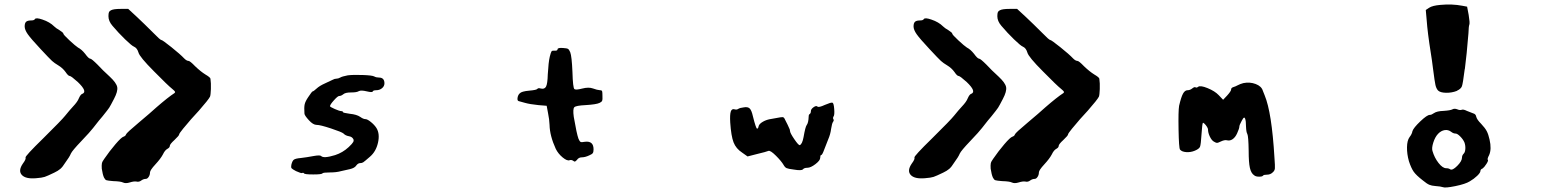

<svg xmlns="http://www.w3.org/2000/svg" viewBox="-20 -732 7040 864"><path d="M137 -646Q142 -654 171 -644Q204 -633 224 -613Q232 -605 248 -596Q265 -585 265 -581Q265 -576 292.5 -550.5Q320 -525 331 -518Q347 -510 363 -490Q379 -468 386 -468Q392 -468 419 -441Q441 -417 474 -387Q504 -359 507.5 -340Q511 -321 493 -287Q477 -256 471.5 -247.5Q466 -239 441 -208Q430 -196 399 -156Q387 -140 345 -96Q305 -54 299 -41Q293 -26 273 1Q262 19 251.5 28Q241 37 224 45Q193 60 181 64Q169 68 142 70Q95 74 78 55Q61 36 83 4Q98 -16 95 -23Q92 -29 175 -110Q258 -192 273 -211Q294 -237 308 -252Q329 -274 335 -290Q343 -308 351 -310Q375 -320 330 -363Q300 -390 294 -390Q287 -390 275 -408Q262 -426 242 -438Q225 -448 214 -458Q203 -468 163 -511Q119 -558 105 -578Q91 -598 91 -613Q91 -628 97.5 -634Q104 -640 120 -640Q134 -640 137 -646ZM480 -686Q491 -692 524 -692H557L597 -655Q630 -624 669 -585Q701 -552 706 -552Q711 -552 751 -520Q791 -488 809 -469Q820 -458 828 -458Q835 -458 858 -434Q883 -410 904 -397Q926 -384 927 -378Q930 -358 929 -331Q928 -304 925 -297Q918 -283 875 -234Q829 -184 826 -179Q813 -163 804 -153Q786 -131 786 -126.5Q786 -122 765 -102Q744 -83 744 -75Q744 -68 733 -62Q722 -56 713 -37Q703 -18 679 8Q655 34 655 44Q655 55 649 64Q643 73 636 73Q626 73 616 80Q606 88 594 85Q583 83 564 89Q545 95 533 89Q523 84 489 83Q465 81 459 79Q453 77 448 67Q442 54 438 27Q437 12 438.5 3.5Q440 -5 449 -17Q473 -52 499.5 -83Q526 -114 536 -117Q545 -120 547 -127Q549 -134 603 -179Q659 -226 684 -249Q737 -295 765 -313Q769 -316 767.5 -319.5Q766 -323 755 -332Q736 -347 673 -411Q608 -476 603 -496Q597 -516 583 -522Q573 -526 543 -555Q513 -584 486 -616Q468 -637 468 -659Q468 -672 470.5 -677.5Q473 -683 480 -686Z M1545 -393Q1569 -396 1612 -394.5Q1655 -393 1664 -388Q1673 -383 1685 -383Q1710 -383 1710 -357Q1710 -344 1699 -335Q1688 -326 1673 -326Q1659 -326 1657 -320Q1655 -315 1630 -321Q1605 -327 1595 -322Q1586 -316 1560 -316Q1534 -316 1525 -308Q1515 -300 1506 -300Q1500 -300 1482.5 -280.5Q1465 -261 1465 -254Q1465 -251 1486.5 -241.5Q1508 -232 1516 -232Q1523 -232 1523 -228Q1523 -224 1554 -220Q1585 -217 1601 -206Q1615 -196 1624 -196Q1633 -196 1649 -183Q1665 -170 1674 -156Q1690 -130 1681 -90Q1672 -50 1645 -27Q1621 -6 1615 -2Q1609 2 1601 2Q1591 2 1583 13Q1576 24 1555 29Q1535 33 1515 38Q1494 44 1464 44Q1435 44 1431 48Q1429 53 1389.5 53Q1350 53 1348 48Q1344 44 1340 46.5Q1336 49 1312 38Q1295 29 1292 25Q1289 21 1291 10Q1295 -8 1302.5 -13.5Q1310 -19 1334 -21Q1360 -24 1392 -30Q1420 -35 1425 -30Q1436 -18 1488 -34Q1522 -45 1549 -70Q1566 -86 1569.5 -93Q1573 -100 1570 -106Q1564 -117 1550 -119Q1534 -122 1526 -131Q1518 -138 1469.5 -154Q1421 -170 1405 -170Q1389 -170 1370 -191Q1350 -213 1350 -221Q1348 -249 1351 -262.5Q1354 -276 1367 -295Q1384 -321 1387.5 -321Q1391 -321 1404 -333Q1418 -346 1443 -357Q1471 -370 1477 -373Q1486 -378 1494 -378Q1502 -378 1511 -383Q1519 -388 1545 -393Z M2489 -510Q2489 -518 2514 -516Q2531 -515 2536 -512Q2541 -509 2546 -497Q2553 -479 2556 -408Q2558 -336 2565 -331Q2571 -326 2600 -333.5Q2629 -341 2648 -334Q2667 -327 2680 -326Q2688 -326 2689.5 -321.5Q2691 -317 2691 -301Q2692 -284 2689.5 -278.5Q2687 -273 2678 -269Q2664 -262 2615 -259Q2572 -257 2564.5 -249.5Q2557 -242 2562 -206Q2575 -130 2583 -108Q2588 -96 2592.5 -93.5Q2597 -91 2612 -94Q2651 -99 2651 -60Q2651 -48 2647.5 -43Q2644 -38 2632 -33Q2613 -24 2598 -24Q2584 -24 2576 -12Q2570 -6 2567.5 -5Q2565 -4 2560 -8Q2552 -14 2543 -11Q2532 -7 2512 -23.5Q2492 -40 2481 -62Q2454 -121 2453 -170Q2452 -195 2446 -224L2440 -256L2403 -259Q2364 -263 2343 -269Q2317 -276 2314 -277Q2307 -279 2309 -292Q2311 -305 2319 -312Q2327 -321 2361 -324Q2395 -327 2398 -332Q2402 -337 2412 -334Q2430 -329 2437 -342Q2444 -355 2445 -397Q2448 -452 2454 -477Q2459 -497 2462 -501Q2465 -505 2475 -504Q2489 -503 2489 -510Z M3692 -260Q3720 -272 3726 -270Q3732 -268 3734 -241Q3736 -214 3731 -208Q3727 -201 3730 -196Q3734 -191 3729 -184Q3724 -178 3720 -152Q3717 -128 3707 -105Q3702 -93 3689 -59Q3680 -34 3675 -34Q3671 -34 3671 -22Q3671 -10 3649.5 6.5Q3628 23 3613 23Q3599 23 3593 30Q3587 37 3552 31Q3527 28 3519.5 24.5Q3512 21 3506 10Q3496 -7 3472 -31Q3447 -56 3438 -53Q3429 -49 3387 -39L3344 -28L3320 -45Q3292 -63 3281 -91.5Q3270 -120 3266 -181Q3264 -216 3268.5 -230Q3273 -244 3286 -240Q3295 -237 3302 -242Q3310 -247 3328 -249Q3345 -252 3353.5 -244Q3362 -236 3368 -209Q3382 -153 3387 -153Q3392 -153 3394 -165Q3397 -175 3413.5 -184.5Q3430 -194 3452 -197Q3472 -201 3491 -204Q3502 -206 3506 -203.5Q3510 -201 3516 -187Q3525 -170 3530 -158Q3535 -149 3535 -143Q3535 -134 3554.5 -105.5Q3574 -77 3579 -79Q3590 -83 3596 -115Q3604 -161 3610 -169Q3618 -179 3619 -207Q3619 -217 3624 -219Q3629 -223 3629 -232Q3629 -241 3641 -249.5Q3653 -258 3658.5 -252.5Q3664 -247 3692 -260Z M4137 -646Q4142 -654 4171 -644Q4204 -633 4224 -613Q4232 -605 4248 -596Q4265 -585 4265 -581Q4265 -576 4292.5 -550.5Q4320 -525 4331 -518Q4347 -510 4363 -490Q4379 -468 4386 -468Q4392 -468 4419 -441Q4441 -417 4474 -387Q4504 -359 4507.5 -340Q4511 -321 4493 -287Q4477 -256 4471.5 -247.5Q4466 -239 4441 -208Q4430 -196 4399 -156Q4387 -140 4345 -96Q4305 -54 4299 -41Q4293 -26 4273 1Q4262 19 4251.5 28Q4241 37 4224 45Q4193 60 4181 64Q4169 68 4142 70Q4095 74 4078 55Q4061 36 4083 4Q4098 -16 4095 -23Q4092 -29 4175 -110Q4258 -192 4273 -211Q4294 -237 4308 -252Q4329 -274 4335 -290Q4343 -308 4351 -310Q4375 -320 4330 -363Q4300 -390 4294 -390Q4287 -390 4275 -408Q4262 -426 4242 -438Q4225 -448 4214 -458Q4203 -468 4163 -511Q4119 -558 4105 -578Q4091 -598 4091 -613Q4091 -628 4097.5 -634Q4104 -640 4120 -640Q4134 -640 4137 -646ZM4480 -686Q4491 -692 4524 -692H4557L4597 -655Q4630 -624 4669 -585Q4701 -552 4706 -552Q4711 -552 4751 -520Q4791 -488 4809 -469Q4820 -458 4828 -458Q4835 -458 4858 -434Q4883 -410 4904 -397Q4926 -384 4927 -378Q4930 -358 4929 -331Q4928 -304 4925 -297Q4918 -283 4875 -234Q4829 -184 4826 -179Q4813 -163 4804 -153Q4786 -131 4786 -126.5Q4786 -122 4765 -102Q4744 -83 4744 -75Q4744 -68 4733 -62Q4722 -56 4713 -37Q4703 -18 4679 8Q4655 34 4655 44Q4655 55 4649 64Q4643 73 4636 73Q4626 73 4616 80Q4606 88 4594 85Q4583 83 4564 89Q4545 95 4533 89Q4523 84 4489 83Q4465 81 4459 79Q4453 77 4448 67Q4442 54 4438 27Q4437 12 4438.5 3.5Q4440 -5 4449 -17Q4473 -52 4499.5 -83Q4526 -114 4536 -117Q4545 -120 4547 -127Q4549 -134 4603 -179Q4659 -226 4684 -249Q4737 -295 4765 -313Q4769 -316 4767.5 -319.5Q4766 -323 4755 -332Q4736 -347 4673 -411Q4608 -476 4603 -496Q4597 -516 4583 -522Q4573 -526 4543 -555Q4513 -584 4486 -616Q4468 -637 4468 -659Q4468 -672 4470.5 -677.5Q4473 -683 4480 -686Z M5575 -358Q5604 -364 5630.5 -354Q5657 -344 5663 -323Q5666 -314 5671 -303Q5703 -226 5715 -23Q5718 16 5717 26Q5716 36 5708 43Q5697 54 5682 54Q5667 54 5664 58Q5661 63 5646 63Q5631 63 5624 57Q5610 48 5604.5 23.5Q5599 -1 5599 -53Q5598 -119 5593 -129Q5588 -137 5587 -163Q5587 -188 5583 -198Q5580 -207 5574 -199Q5572 -196 5568 -189Q5557 -169 5557 -162Q5557 -154 5547 -132Q5539 -114 5526.5 -105.5Q5514 -97 5500 -101Q5490 -103 5473 -95Q5461 -89 5456.5 -89Q5452 -89 5442 -95Q5432 -101 5424 -118Q5416 -135 5416 -150Q5416 -154 5411 -162Q5406 -170 5400 -175.5Q5394 -181 5393 -179Q5390 -176 5387 -130Q5384 -81 5380 -71.5Q5376 -62 5357 -54Q5338 -46 5318 -47.5Q5298 -49 5290 -59Q5285 -66 5283.5 -149.5Q5282 -233 5286 -256Q5295 -295 5303.5 -310.5Q5312 -326 5324 -326Q5335 -326 5345 -334Q5355 -342 5360 -339Q5365 -336 5371 -341Q5381 -349 5414 -335.5Q5447 -322 5464 -304L5484 -283L5502 -302Q5520 -322 5520 -329Q5520 -337 5530 -340Q5540 -343 5549 -348Q5560 -354 5575 -358Z M6510 -139Q6497 -149 6481 -146.5Q6465 -144 6451.5 -130Q6438 -116 6430 -91Q6422 -66 6426 -53Q6435 -22 6453.5 1.5Q6472 25 6488 25Q6499 25 6506 30Q6516 36 6537.5 14.5Q6559 -7 6559 -23Q6559 -33 6567 -41Q6573 -47 6574 -62Q6575 -77 6570 -91Q6564 -105 6551 -118Q6538 -131 6530 -131Q6520 -131 6510 -139ZM6516 -240Q6525 -245 6538 -240Q6549 -235 6558 -238Q6565 -241 6581 -233Q6595 -227 6609 -222Q6621 -219 6623 -207Q6626 -194 6645 -175Q6663 -156 6670.5 -141.5Q6678 -127 6683 -104Q6693 -61 6681 -34Q6672 -17 6675 -13Q6679 -10 6669 5.5Q6659 21 6652 26Q6642 30 6642 37Q6642 45 6627.5 59Q6613 73 6594 84Q6575 96 6529 105.5Q6483 115 6472 110Q6464 107 6438 105Q6423 104 6412 99.5Q6401 95 6383 80Q6353 57 6341.5 40.5Q6330 24 6320 -7Q6311 -39 6311.5 -69.5Q6312 -100 6323 -115Q6334 -129 6336 -142Q6341 -157 6371.5 -186Q6402 -215 6414 -215Q6422 -215 6433 -223Q6446 -232 6476 -233Q6507 -235 6516 -240ZM6462 -710Q6514 -715 6561 -706L6582 -702L6589 -665Q6595 -629 6592 -621Q6589 -614 6588 -582Q6580 -483 6572 -423Q6572 -421 6571 -419Q6563 -355 6558.5 -343.5Q6554 -332 6537 -324Q6536 -324 6536 -323Q6513 -314 6487 -314.5Q6461 -315 6451 -325Q6443 -334 6439.5 -349.5Q6436 -365 6429 -420Q6423 -468 6419 -491Q6404 -585 6400 -642L6396 -687L6411 -697Q6426 -707 6462 -710Z"/></svg>

Font: kilitelen
Style: Regular
Weight: 400
Designer: kili Temeke
Version: Version 1.0